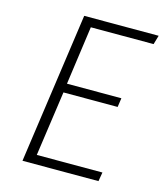

<svg xmlns="http://www.w3.org/2000/svg" viewBox="-104 -763 721 842"><g transform="rotate(15 256.0 -342.0)"><path d="M512 -684 500 -643H215L178 -377H425L419 -336H173L131 -41H429L422 0H77L174 -684Z"/></g></svg>

Font: Fira Sans ExtraLight
Style: Italic
Weight: 275
Italic angle: -8°
Designer: Carrois Corporate & Edenspiekermann AG
Foundry: Carrois Corporate GbR & Edenspiekermann AG
Version: Version 4.203